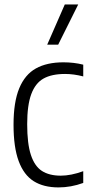

<svg xmlns="http://www.w3.org/2000/svg" viewBox="-20 -828 402 858"><path d="M40.5 -270.5Q40.5 -372 66 -433.5Q91.5 -495 140.5 -522.2Q189.5 -549.5 263.5 -549.5Q310.5 -549.5 352 -539V-486.5Q309.5 -497.5 271 -497.5Q211 -497.5 174.5 -477Q138 -456.5 119.8 -407.5Q101.5 -358.5 101.5 -273Q101.5 -186 118 -135.8Q134.5 -85.5 167.2 -64.2Q200 -43 251.5 -43Q297 -43 352 -63V-10.5Q297 9.5 241.5 9.5Q175 9.5 130.8 -18.2Q86.5 -46 63.5 -108Q40.5 -170 40.5 -270.5ZM191 -628.5 269.5 -808H329.5L240 -628.5Z"/></svg>

Font: Encode Sans Condensed Light
Style: Regular
Weight: 300
Width: 3
Designer: Multiple Designers
Foundry: Impallari Type
Version: Version 2.000